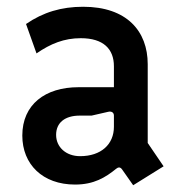

<svg xmlns="http://www.w3.org/2000/svg" viewBox="-20 -536 539 568"><path d="M341 -35 374 12 464 -44 417 -113V-346C417 -444 355 -516 226 -516C162 -516 108 -500 57 -465L88 -378C130 -407 170 -423 219 -423C286 -423 317 -391 317 -340V-278H212C114 -278 46 -227 46 -135C46 -50 106 10 202 10C258 10 292 -11 324 -37C330 -42 336 -42 341 -35ZM217 -74C175 -74 146 -101 146 -137C146 -173 172 -194 216 -194H251L299 -205C310 -208 317 -203 317 -194V-161C317 -109 279 -74 217 -74Z"/></svg>

Font: Finlandica Medium
Style: Regular
Weight: 500
Designer: Niklas Ekholm, Juho Hiilivirta, Jaakko Suomalainen
Foundry: Helsinki Type Studio
Version: Version 2.000;Glyphs 3.2 (3202)